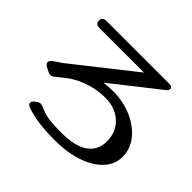

<svg xmlns="http://www.w3.org/2000/svg" viewBox="-160 -884 1116 1116"><g transform="rotate(45 397.5 -326.5)"><path d="M175 -7Q155 -14 155 -29Q155 -40 167 -50L177 -57Q190 -68 203 -68Q210 -68 222 -63Q247 -52 271.5 -45Q296 -38 328.5 -35.5Q361 -33 410 -33Q518 -33 574 -72Q630 -111 630 -186Q630 -237 606.5 -275.5Q583 -314 541.5 -336Q500 -358 446 -358Q323 -358 218 -290L148 -235Q137 -225 124 -225Q114 -225 103 -231L79 -243Q60 -253 60 -267Q60 -278 72 -288Q96 -307 124 -324L499 -620H133Q100 -620 100 -649Q100 -678 133 -678H647Q675 -678 675 -661Q675 -649 661 -638L374 -412Q410 -417 446 -417Q533 -417 603.5 -386Q674 -355 716 -303Q758 -251 758 -186Q758 -124 713.5 -76Q669 -28 590.5 -1.5Q512 25 410 25Q261 25 175 -7Z"/></g></svg>

Font: Yusei Magic
Style: Regular
Weight: 400
Designer: Tanukizamurai
Foundry: Yusei Magic Project
Version: Version 1.200